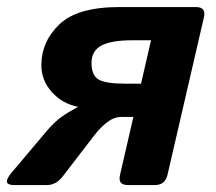

<svg xmlns="http://www.w3.org/2000/svg" viewBox="-40 -533 621 553"><path d="M0.5 0Q-37.1 0 -6.3 -36.1L94.7 -155.8Q117.2 -182.1 136.7 -196Q156.2 -210 183.6 -224.6L184.1 -225.6Q139.2 -234.4 109.1 -268.1Q79.1 -301.8 79.1 -345.2Q79.1 -413.1 131.1 -462.9Q183.1 -512.7 304.2 -512.7H524.4Q554.2 -512.7 547.4 -483.4L442.4 -29.3Q435.5 0 406.2 0H328.1Q298.8 0 305.7 -29.3L344.2 -196.3H311Q289.1 -196.3 269.5 -181.6Q250 -167 231.9 -143.6L141.1 -25.4Q121.6 0 95.2 0ZM223.6 -351.6Q223.6 -316.4 243.7 -304.2Q263.7 -292 321.3 -292H366.2L395 -417H340.8Q280.8 -417 252.2 -401.9Q223.6 -386.7 223.6 -351.6Z"/></svg>

Font: Istok
Style: Bold Italic
Weight: 700
Italic angle: -13°
Designer: Andrey V. Panov
Foundry: Andrey V. Panov
Version: Version 1.0.3